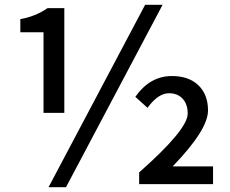

<svg xmlns="http://www.w3.org/2000/svg" viewBox="-20 -770 962 803"><path d="M162 -635H65V-690Q128 -701 179 -736H249V-298H162ZM587 -750H660L256 13H183ZM562 -49Q765 -228 765 -295Q765 -334 744 -357Q723 -380 687 -380Q641 -380 597 -319L546 -365Q607 -452 699 -452Q768 -452 808 -415Q850 -376 850 -308Q850 -227 702 -74H871V0H562Z"/></svg>

Font: Noto Sans S Chinese Medium
Style: Regular
Weight: 500
Designer: Ryoko NISHIZUKA  (kana & ideographs); Paul D. Hunt (Latin, Greek & Cyrillic); Wenlong ZHANG  (bopomofo); Sandoll Communi
Foundry: Adobe Systems Incorporated
Version: Version 1.000;PS 1;hotconv 1.0.78;makeotf.lib2.5.61930